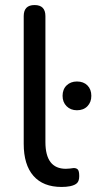

<svg xmlns="http://www.w3.org/2000/svg" viewBox="-20 -732 382 761"><path d="M224 9Q151 9 112.5 -35Q74 -79 74 -162V-668Q74 -712 117 -712Q160 -712 160 -668V-169Q160 -63 241 -63Q249 -63 257 -64Q265 -65 272 -66Q283 -66 288.5 -60Q294 -54 294 -34Q294 -15 285.5 -6.5Q277 2 258 6Q243 9 224 9ZM285 -295Q260 -295 244 -311Q228 -327 228 -352Q228 -378 244 -393.5Q260 -409 285 -409Q311 -409 326.5 -393.5Q342 -378 342 -352Q342 -327 326.5 -311Q311 -295 285 -295Z"/></svg>

Font: Chiron GoRound TC N
Style: Regular
Weight: 350
Designer: Ryoko NISHIZUKA 西塚涼子 (kana, bopomofo & ideographs); Paul D. Hunt (Latin, Greek & Cyrillic); Sandoll Communications 산돌커뮤니
Foundry: Adobe
Version: Version 1.000;hotconv 1.1.1;makeotfexe 2.6.0